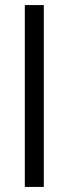

<svg xmlns="http://www.w3.org/2000/svg" viewBox="-20 -738 271 758"><path d="M78 0V-718H153V0Z"/></svg>

Font: Titillium-CLs Web
Style: CLs-Regular
Weight: 400
Version: Version 1.002;PS 57.000;hotconv 1.0.70;makeotf.lib2.5.55311